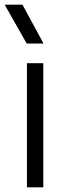

<svg xmlns="http://www.w3.org/2000/svg" viewBox="-42 -800 279 820"><path d="M143 0H73V-530H143ZM144 -614H72L-22 -780H54Z"/></svg>

Font: Tanohe Sans
Style: Regular
Weight: 400
Designer: Village Type and Design LLC & Cristiano Sobral
Foundry: Cooper Hewitt Smithsonian Design Museum
Version: Version 1.00;September 29, 2021;FontCreator 13.0.0.2655 64-b